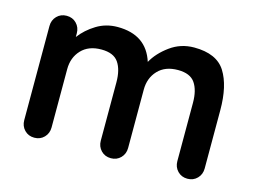

<svg xmlns="http://www.w3.org/2000/svg" viewBox="-79 -680 1081 814"><g transform="rotate(15 461.0 -272.5)"><path d="M857 -317V-61Q857 -35 840 -17.5Q823 0 797 0Q771 0 754 -17.5Q737 -35 737 -61V-317Q737 -372 715.5 -403.5Q694 -435 640 -435Q584 -435 552.5 -401.5Q521 -368 521 -317V-61Q521 -35 504 -17.5Q487 0 461 0Q435 0 418 -17.5Q401 -35 401 -61V-317Q401 -372 379.5 -403.5Q358 -435 304 -435Q248 -435 216.5 -401.5Q185 -368 185 -317V-61Q185 -35 168 -17.5Q151 0 125 0Q99 0 82 -17.5Q65 -35 65 -61V-474Q65 -500 82 -517.5Q99 -535 125 -535Q151 -535 168 -517.5Q185 -500 185 -474V-458Q212 -494 253.5 -519.5Q295 -545 346 -545Q472 -545 507 -435Q530 -477 576.5 -511Q623 -545 682 -545Q781 -545 819 -484.5Q857 -424 857 -317Z"/></g></svg>

Font: Quicksand
Style: Bold
Weight: 700
Version: Version 3.000